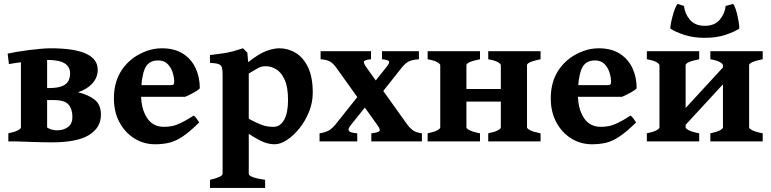

<svg xmlns="http://www.w3.org/2000/svg" viewBox="-20 -712 3883 967"><path d="M22 0V-40.5Q55.2 -47.4 70.3 -55.7Q85.4 -64 85.4 -70.3V-447.3H217.3V-72.3Q217.3 -66.4 233.6 -56.9Q250 -47.4 285.6 -40.5V0ZM488.3 -134.3Q488.3 -68.8 428.2 -32Q368.2 4.9 242.2 4.9Q220.7 4.9 187 4.2Q153.3 3.4 118.2 2.2Q83 1 56.6 0L215.8 -70.3Q239.3 -55.7 267.6 -55.7Q299.8 -55.7 322.3 -72Q344.7 -88.4 344.7 -122.1Q344.7 -162.1 325.4 -185.1Q306.2 -208 251 -208H138.2L134.3 -268.6H227.1Q271 -268.6 293.9 -278.6Q316.9 -288.6 325 -305.4Q333 -322.3 333 -342.8Q333 -376 305.2 -393.1Q277.3 -410.2 217.8 -410.2Q196.8 -410.2 159.7 -406.7Q122.6 -403.3 85.2 -398.4Q47.9 -393.6 24.9 -389.2L18.6 -441.9Q34.7 -445.8 62 -450.4Q89.4 -455.1 121.1 -459.2Q152.8 -463.4 183.1 -466.1Q213.4 -468.8 234.9 -468.8Q472.2 -468.8 472.2 -360.8Q472.2 -321.8 445.1 -291.7Q418 -261.7 373 -247.6Q425.8 -234.4 457 -209.7Q488.3 -185.1 488.3 -134.3Z M986.3 -267.1Q977.5 -257.3 953.1 -244.1Q928.7 -231 913.1 -224.6H613.3L614.3 -283.2H838.9Q850.1 -283.2 853.8 -286.9Q857.4 -290.5 857.4 -300.8Q857.4 -320.8 849.9 -345.9Q842.3 -371.1 824.5 -389.4Q806.6 -407.7 776.4 -407.7Q725.1 -407.7 707.8 -362.1Q690.4 -316.4 690.4 -237.8Q690.4 -164.6 720 -118.9Q749.5 -73.2 805.7 -73.2Q826.2 -73.2 845.7 -76.9Q865.2 -80.6 891.1 -92.8Q917 -105 955.6 -129.9Q961.9 -126.5 971.7 -112.8Q981.4 -99.1 983.4 -95.2Q937.5 -50.3 902.8 -26.4Q868.2 -2.4 835.2 6.1Q802.2 14.6 761.2 14.6Q704.1 14.6 657 -14.6Q609.9 -43.9 581.8 -95.9Q553.7 -147.9 553.7 -216.8Q553.7 -347.2 651.9 -420.4Q679.2 -440.4 716.8 -454.6Q754.4 -468.8 794.9 -468.8Q858.9 -468.8 901.4 -441.7Q943.8 -414.6 965.1 -368.9Q986.3 -323.2 986.3 -267.1Z M1363.8 14.6Q1335.4 14.6 1306.9 3.2Q1278.3 -8.3 1232.9 -38.1V163.6Q1232.9 171.4 1251.2 179.2Q1269.5 187 1315.4 193.8V234.4H1037.6V193.8Q1101.1 178.7 1101.1 163.6V-332.5Q1101.1 -356.9 1098.1 -370.1Q1095.2 -383.3 1082 -388.7Q1068.8 -394 1037.6 -395.5V-434.6Q1079.6 -439.5 1106.7 -443.8Q1133.8 -448.2 1155.5 -454.1Q1177.2 -460 1203.6 -468.8L1225.6 -446.8L1230 -398.9Q1286.1 -442.9 1322.5 -455.8Q1358.9 -468.8 1386.7 -468.8Q1431.2 -468.8 1469.5 -445.6Q1507.8 -422.4 1531.5 -373Q1555.2 -323.7 1555.2 -245.1Q1555.2 -195.3 1536.4 -148.9Q1517.6 -102.5 1487.8 -65.4Q1458 -28.3 1425 -6.8Q1392.1 14.6 1363.8 14.6ZM1319.8 -378.4Q1308.1 -378.4 1299.3 -376.7Q1290.5 -375 1276.1 -367.2Q1261.7 -359.4 1232.9 -341.8V-113.8Q1269.5 -94.2 1291.3 -85.7Q1313 -77.1 1327.9 -75.2Q1342.8 -73.2 1357.9 -73.2Q1391.1 -73.2 1410.9 -108.4Q1430.7 -143.6 1430.7 -208Q1430.7 -272.5 1414.1 -309.6Q1397.5 -346.7 1372.1 -362.5Q1346.7 -378.4 1319.8 -378.4Z M2089.8 -413.6Q2050.3 -410.6 2034.2 -400.1Q2018.1 -389.6 2003.9 -372.1L1874 -208L1823.7 -245.6L1925.3 -373Q1943.8 -396 1939 -403.3Q1934.1 -410.6 1903.8 -413.6V-454.1H2089.8ZM1850.1 0V-40.5Q1874.5 -43 1887.5 -48.8Q1900.4 -54.7 1881.3 -81.1L1672.9 -372.1Q1660.2 -389.6 1645.5 -400.1Q1630.9 -410.6 1594.7 -413.6V-454.1H1848.6V-413.6Q1818.8 -410.6 1813.7 -403.6Q1808.6 -396.5 1825.2 -373L2031.7 -84Q2042.5 -69.3 2057.6 -57.1Q2072.8 -44.9 2105 -40.5V0ZM1746.1 -81.1Q1732.9 -64.5 1735.8 -56.2Q1738.8 -47.9 1751.5 -44.9Q1764.2 -42 1779.3 -40.5V0H1589.4V-40.5Q1625 -46.4 1641.1 -57.9Q1657.2 -69.3 1668.9 -84L1803.7 -253.4L1853 -214.4Z M2257.8 -200.2V-263.7H2562V-200.2ZM2133.8 0V-40.5Q2167 -47.4 2182.1 -55.7Q2197.3 -64 2197.3 -70.3V-383.8Q2197.3 -389.6 2183.3 -398.4Q2169.4 -407.2 2133.8 -413.6V-454.1H2397.5V-413.6Q2329.1 -399.9 2329.1 -383.8V-70.3Q2329.1 -64.5 2345.5 -55.9Q2361.8 -47.4 2397.5 -40.5V0ZM2439 0V-40.5Q2472.2 -47.4 2487.3 -55.7Q2502.4 -64 2502.4 -70.3V-383.8Q2502.4 -389.6 2488.5 -398.4Q2474.6 -407.2 2439 -413.6V-454.1H2702.6V-413.6Q2634.3 -399.9 2634.3 -383.8V-70.3Q2634.3 -64.5 2650.6 -55.9Q2667 -47.4 2702.6 -40.5V0Z M3186.5 -267.1Q3177.7 -257.3 3153.3 -244.1Q3128.9 -231 3113.3 -224.6H2813.5L2814.5 -283.2H3039.1Q3050.3 -283.2 3054 -286.9Q3057.6 -290.5 3057.6 -300.8Q3057.6 -320.8 3050 -345.9Q3042.5 -371.1 3024.7 -389.4Q3006.8 -407.7 2976.6 -407.7Q2925.3 -407.7 2908 -362.1Q2890.6 -316.4 2890.6 -237.8Q2890.6 -164.6 2920.2 -118.9Q2949.7 -73.2 3005.9 -73.2Q3026.4 -73.2 3045.9 -76.9Q3065.4 -80.6 3091.3 -92.8Q3117.2 -105 3155.8 -129.9Q3162.1 -126.5 3171.9 -112.8Q3181.6 -99.1 3183.6 -95.2Q3137.7 -50.3 3103 -26.4Q3068.4 -2.4 3035.4 6.1Q3002.4 14.6 2961.4 14.6Q2904.3 14.6 2857.2 -14.6Q2810.1 -43.9 2782 -95.9Q2753.9 -147.9 2753.9 -216.8Q2753.9 -347.2 2852.1 -420.4Q2879.4 -440.4 2917 -454.6Q2954.6 -468.8 2995.1 -468.8Q3059.1 -468.8 3101.6 -441.7Q3144 -414.6 3165.3 -368.9Q3186.5 -323.2 3186.5 -267.1Z M3358.4 -2.4V-86.9L3648.4 -401.9V-316.9ZM3237.8 0V-40.5Q3271 -47.4 3286.1 -55.7Q3301.3 -64 3301.3 -70.3V-383.8Q3301.3 -389.6 3287.4 -398.4Q3273.4 -407.2 3237.8 -413.6V-454.1H3501.5V-413.6Q3433.1 -399.9 3433.1 -383.8V-70.3Q3433.1 -64.5 3449.5 -55.9Q3465.8 -47.4 3501.5 -40.5V0ZM3557.6 0V-40.5Q3590.8 -47.4 3606 -55.7Q3621.1 -64 3621.1 -70.3V-383.8Q3621.1 -389.6 3607.2 -398.4Q3593.3 -407.2 3557.6 -413.6V-454.1H3821.3V-413.6Q3752.9 -399.9 3752.9 -383.8V-70.3Q3752.9 -64.5 3769.3 -55.9Q3785.6 -47.4 3821.3 -40.5V0ZM3529.8 -521.5Q3471.2 -521.5 3426.3 -536.4Q3381.3 -551.3 3356.4 -567.9Q3355.5 -573.7 3358.4 -590.6Q3361.3 -607.4 3366.7 -627.9Q3372.1 -648.4 3378.9 -666.3Q3385.7 -684.1 3392.1 -692.4L3424.8 -682.1Q3428.7 -644 3454.3 -613Q3480 -582 3529.8 -582Q3579.6 -582 3605.2 -613Q3630.9 -644 3634.8 -682.1L3672.4 -692.4Q3679.2 -684.1 3685.1 -666.3Q3690.9 -648.4 3695.3 -627.9Q3699.7 -607.4 3701.9 -590.6Q3704.1 -573.7 3703.1 -567.9Q3678.7 -551.3 3633.5 -536.4Q3588.4 -521.5 3529.8 -521.5Z"/></svg>

Font: Gentium Book Plus
Style: Bold
Weight: 700
Designer: Victor Gaultney, Annie Olsen, Iska Routamaa, Becca Hirsbrunner
Foundry: SIL International
Version: Version 6.101